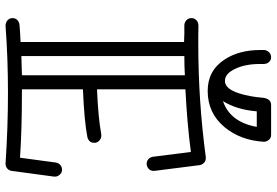

<svg xmlns="http://www.w3.org/2000/svg" viewBox="-174 -824 1007 699"><g transform="rotate(90 329.5 -474.5)"><path d="M253.9 -644Q219.7 -642.1 184.1 -642.1V-48.8Q201.2 -49.8 219 -49.8Q236.8 -49.8 253.9 -50.8ZM318.8 -50.8Q450.2 -50.8 554.2 -43.9L571.8 -174.8Q573.7 -184.6 580.8 -190.7Q587.9 -196.8 598.4 -196.8Q608.9 -196.8 616 -188.5Q623 -180.2 623 -171.9V-168L602.1 -13.2Q600.6 -3.4 593.3 2.7Q585.9 8.8 576.2 8.8H575.2Q443.8 0 317.9 0Q191.9 0 74.2 8.8H71.8Q60.5 7.8 53.2 1Q45.9 -5.9 45.9 -16.4Q45.9 -26.9 52.7 -33.9Q59.6 -41 72.5 -42.2Q85.4 -43.5 101.3 -44.2Q117.2 -44.9 132.8 -45.9V-641.1Q117.2 -642.1 101.6 -642.1H70.8Q60.5 -643.1 53.2 -650.1Q45.9 -657.2 45.9 -668Q45.9 -678.7 53.7 -686.3Q61.5 -693.8 75.9 -693.4Q90.3 -692.9 107.4 -692.9H142.1Q348.6 -692.9 551.8 -720.2H556.2Q565.9 -720.2 572.8 -713.6Q579.6 -707 581.1 -698.2L602.1 -533.2V-529.8Q602.1 -518.6 594 -511.7Q585.9 -504.9 576.4 -504.9Q566.9 -504.9 559.8 -511Q552.7 -517.1 550.8 -526.9L533.2 -666Q436.5 -652.8 305.2 -646V-324.2Q410.2 -328.6 469.2 -339.8H474.1Q484.4 -339.8 492.2 -332.3Q500 -324.7 500 -314.9Q500 -294.4 479 -289.1Q421.4 -277.8 305.2 -272.9V-50.8ZM385.3 -905.8Q379.4 -832.5 348.1 -782.7Q424.8 -809.1 441.9 -905.8ZM496.1 -930.7Q490.7 -846.7 443.4 -789.1Q392.1 -727.1 311 -727.1Q236.8 -727.1 196.3 -789.1Q162.1 -841.8 162.1 -918V-933.6Q163.1 -943.4 170.4 -950.7Q177.7 -958 188.2 -958Q198.7 -958 205.8 -950.2Q212.9 -942.4 212.9 -931.6V-918Q212.9 -854 237.3 -814.9Q252.4 -790 274.9 -790Q313 -790 330.1 -883.3Q334 -904.3 335.4 -923.8Q337.9 -958 362.3 -958H471.2Q482.4 -958 489.3 -949.7Q496.1 -941.4 496.1 -931.6Z"/></g></svg>

Font: Ribeye Marrow
Style: Regular
Weight: 400
Designer: Astigmatic (AOETI)
Foundry: Astigmatic (AOETI)
Version: Version 1.000